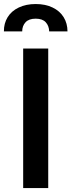

<svg xmlns="http://www.w3.org/2000/svg" viewBox="-52 -953 362 973"><path d="M192.4 0H65.4V-707H192.4ZM128.9 -932.6Q177.7 -932.6 214.4 -915Q251 -897.5 270.5 -866Q290 -834.5 290 -793.9H197.3Q196.3 -822.3 179.7 -840.3Q163.1 -858.4 128.9 -858.4Q94.2 -858.4 77.4 -840.1Q60.5 -821.8 60.5 -793.9H-32.2Q-32.7 -834.5 -13.2 -866Q6.3 -897.5 43.2 -915Q80.1 -932.6 128.9 -932.6Z"/></svg>

Font: Pretendard Std SemiBold
Style: Regular
Weight: 600
Designer: Base glyphs from Inter by Rasmus Andersson; Hangeul glyphs from Noto Sans CJK(Source Han Sans) by Jang Soo-young and Kan
Foundry: Kil Hyung-jin
Version: Version 1.309